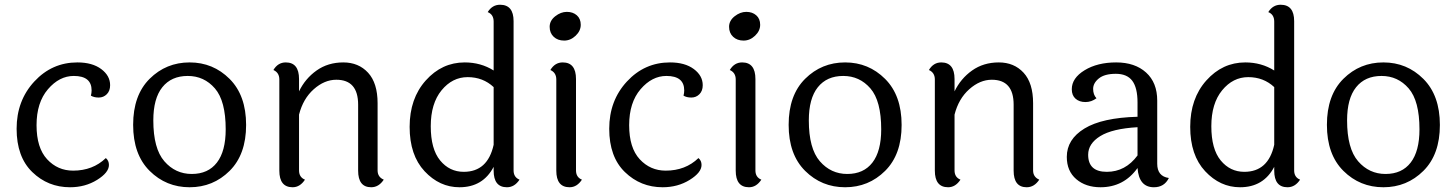

<svg xmlns="http://www.w3.org/2000/svg" viewBox="-20 -780 6135 809"><path d="M444 -421Q444 -397 430 -383Q416 -369 396 -369Q376 -369 363 -377Q366 -388 366 -399Q366 -460 291 -460Q230 -460 182 -404Q134 -348 134 -252.5Q134 -157 178.5 -109Q223 -61 288 -61Q371 -61 426 -114Q439 -103 439 -85Q439 -53 389 -22Q339 9 275 9Q182 9 116 -55Q50 -119 50 -237.5Q50 -356 124.5 -436.5Q199 -517 306 -517Q369 -517 406.5 -489Q444 -461 444 -421Z M626 -273Q626 -154 672.5 -100.5Q719 -47 788 -47Q857 -47 894 -95Q931 -143 931 -235Q931 -355 885.5 -407.5Q840 -460 771 -460Q702 -460 664 -412.5Q626 -365 626 -273ZM610.5 -448Q680 -517 779 -517Q878 -517 947.5 -447.5Q1017 -378 1017 -253.5Q1017 -129 947.5 -60Q878 9 779 9Q680 9 610.5 -60Q541 -129 541 -254Q541 -379 610.5 -448Z M1571 -345V-62Q1571 -34 1597 -23Q1576 9 1544 9Q1489 9 1489 -61V-339Q1489 -444 1397 -444Q1347 -444 1302 -404Q1257 -364 1240 -297V-62Q1240 -33 1265 -23Q1244 9 1213 9Q1157 9 1157 -61V-445Q1157 -474 1132 -485Q1151 -517 1184 -517Q1240 -517 1240 -447V-395Q1266 -449 1314 -483Q1362 -517 1426.5 -517Q1491 -517 1531 -473.5Q1571 -430 1571 -345Z M2060 -413Q2015 -455 1950.5 -455Q1886 -455 1840.5 -399.5Q1795 -344 1795 -248Q1795 -152 1834.5 -104Q1874 -56 1934 -56Q2035 -56 2060 -170ZM2144 -691V-62Q2144 -33 2169 -23Q2148 9 2116 9Q2060 9 2060 -61V-77Q2015 9 1916 9Q1832 9 1769 -58.5Q1706 -126 1706 -245.5Q1706 -365 1774 -441Q1842 -517 1938 -517Q2006 -517 2060 -483V-689Q2060 -719 2035 -729Q2054 -760 2087 -760Q2144 -760 2144 -691Z M2368.5 -730Q2394 -730 2410.5 -715.5Q2427 -701 2427 -675.5Q2427 -650 2405.5 -629.5Q2384 -609 2357 -609Q2330 -609 2313 -625Q2296 -641 2296 -667Q2296 -693 2319.5 -711.5Q2343 -730 2368.5 -730ZM2407 -447V-62Q2407 -33 2432 -23Q2411 9 2380 9Q2324 9 2324 -61V-445Q2324 -474 2299 -485Q2318 -517 2351 -517Q2407 -517 2407 -447Z M2941 -421Q2941 -397 2927 -383Q2913 -369 2893 -369Q2873 -369 2860 -377Q2863 -388 2863 -399Q2863 -460 2788 -460Q2727 -460 2679 -404Q2631 -348 2631 -252.5Q2631 -157 2675.5 -109Q2720 -61 2785 -61Q2868 -61 2923 -114Q2936 -103 2936 -85Q2936 -53 2886 -22Q2836 9 2772 9Q2679 9 2613 -55Q2547 -119 2547 -237.5Q2547 -356 2621.5 -436.5Q2696 -517 2803 -517Q2866 -517 2903.5 -489Q2941 -461 2941 -421Z M3124.5 -730Q3150 -730 3166.5 -715.5Q3183 -701 3183 -675.5Q3183 -650 3161.5 -629.5Q3140 -609 3113 -609Q3086 -609 3069 -625Q3052 -641 3052 -667Q3052 -693 3075.5 -711.5Q3099 -730 3124.5 -730ZM3163 -447V-62Q3163 -33 3188 -23Q3167 9 3136 9Q3080 9 3080 -61V-445Q3080 -474 3055 -485Q3074 -517 3107 -517Q3163 -517 3163 -447Z M3388 -273Q3388 -154 3434.5 -100.5Q3481 -47 3550 -47Q3619 -47 3656 -95Q3693 -143 3693 -235Q3693 -355 3647.5 -407.5Q3602 -460 3533 -460Q3464 -460 3426 -412.5Q3388 -365 3388 -273ZM3372.5 -448Q3442 -517 3541 -517Q3640 -517 3709.5 -447.5Q3779 -378 3779 -253.5Q3779 -129 3709.5 -60Q3640 9 3541 9Q3442 9 3372.5 -60Q3303 -129 3303 -254Q3303 -379 3372.5 -448Z M4333 -345V-62Q4333 -34 4359 -23Q4338 9 4306 9Q4251 9 4251 -61V-339Q4251 -444 4159 -444Q4109 -444 4064 -404Q4019 -364 4002 -297V-62Q4002 -33 4027 -23Q4006 9 3975 9Q3919 9 3919 -61V-445Q3919 -474 3894 -485Q3913 -517 3946 -517Q4002 -517 4002 -447V-395Q4028 -449 4076 -483Q4124 -517 4188.5 -517Q4253 -517 4293 -473.5Q4333 -430 4333 -345Z M4565 -128Q4565 -56 4643.5 -56Q4722 -56 4773 -125V-244Q4667 -238 4616 -206.5Q4565 -175 4565 -128ZM4856 -356V-90Q4856 -37 4905 -30Q4886 9 4842 9Q4779 9 4773 -72Q4715 9 4617 9Q4555 9 4515 -25Q4475 -59 4475 -119Q4475 -193 4549.5 -238.5Q4624 -284 4773 -288V-348Q4773 -410 4751 -439.5Q4729 -469 4681.5 -469Q4634 -469 4610 -449.5Q4586 -430 4586 -405.5Q4586 -381 4600 -366Q4579 -350 4553.5 -350Q4528 -350 4512 -364Q4496 -378 4496 -404Q4496 -451 4550 -484Q4604 -517 4683 -517Q4762 -517 4809 -474.5Q4856 -432 4856 -356Z M5349 -413Q5304 -455 5239.5 -455Q5175 -455 5129.5 -399.5Q5084 -344 5084 -248Q5084 -152 5123.5 -104Q5163 -56 5223 -56Q5324 -56 5349 -170ZM5433 -691V-62Q5433 -33 5458 -23Q5437 9 5405 9Q5349 9 5349 -61V-77Q5304 9 5205 9Q5121 9 5058 -58.5Q4995 -126 4995 -245.5Q4995 -365 5063 -441Q5131 -517 5227 -517Q5295 -517 5349 -483V-689Q5349 -719 5324 -729Q5343 -760 5376 -760Q5433 -760 5433 -691Z M5656 -273Q5656 -154 5702.5 -100.5Q5749 -47 5818 -47Q5887 -47 5924 -95Q5961 -143 5961 -235Q5961 -355 5915.5 -407.5Q5870 -460 5801 -460Q5732 -460 5694 -412.5Q5656 -365 5656 -273ZM5640.5 -448Q5710 -517 5809 -517Q5908 -517 5977.5 -447.5Q6047 -378 6047 -253.5Q6047 -129 5977.5 -60Q5908 9 5809 9Q5710 9 5640.5 -60Q5571 -129 5571 -254Q5571 -379 5640.5 -448Z"/></svg>

Font: Laila
Style: Regular
Weight: 400
Designer: Hitesh Malaviya
Foundry: Indian Type Foundry
Version: Version 1.302;PS 1.0;hotconv 1.0.78;makeotf.lib2.5.61930; tt